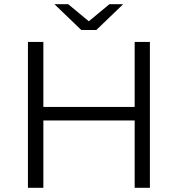

<svg xmlns="http://www.w3.org/2000/svg" viewBox="-20 -901 853 921"><path d="M626 0V-323H188V0H114V-700H188V-388H626V-700H699V0ZM370 -757 241 -881H307L406 -799L505 -881H571L442 -757Z"/></svg>

Font: Montserrat
Style: Regular
Weight: 400
Designer: Julieta Ulanovsky
Foundry: Julieta Ulanovsky
Version: Version 9.000; ttfautohint (v1.8.4.7-5d5b)